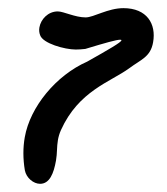

<svg xmlns="http://www.w3.org/2000/svg" viewBox="-20 -325 408 469"><path d="M281.5 -305.1C243.4 -305.1 208.9 -282.5 189.2 -282.5C163.2 -282.5 135.4 -297.1 121.1 -297.1C97.3 -297.1 79.7 -277.8 76.3 -258.3C75.1 -251.8 75.6 -245.2 78 -239.1C84.5 -218.9 138.2 -204 165.1 -204C172.1 -204 179.7 -204.5 188.4 -205.5C237.1 -220.3 264.7 -228 273.5 -228C275.7 -228 276.7 -227.5 276.6 -226.4C275.7 -221.5 246.3 -204.5 193 -174.5C116.7 -140.8 53.5 -63.7 40.5 10.2C36 35.6 36 63 40.7 90.9C44.2 109.6 61.8 124 77.9 124C101 124 111.2 99 116.8 67.1C120 48.8 118.5 33.9 121.5 17C122.8 9.5 125 1.5 128.9 -7.3C172.2 -103.2 249.5 -124.6 295.6 -158.2C324.3 -179.7 347.7 -185.6 354 -221.8C361.9 -266.5 339 -305.1 281.5 -305.1Z"/></svg>

Font: TudorRose
Style: Oblique
Weight: 500
Italic angle: 10°
Version: Version 001.000